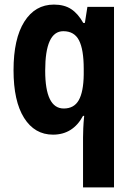

<svg xmlns="http://www.w3.org/2000/svg" viewBox="-20 -577 580 837"><path d="M342 23Q342 6 343 -18Q344 -42 347 -72H342Q298 10 211 10Q131 10 85 -63Q39 -136 39 -271Q39 -408 86 -482.5Q133 -557 215 -557Q260 -557 290 -537.5Q320 -518 343 -477H350L361 -547H477V240H342ZM258 -104Q303 -104 323.5 -140.5Q344 -177 345 -252V-277Q345 -361 324.5 -401Q304 -441 256 -441Q177 -441 177 -269Q177 -104 258 -104Z"/></svg>

Font: Noto Sans Thai Cond
Style: Bold
Weight: 700
Width: 3
Designer: Monotype Design Team
Foundry: Monotype Imaging Inc.
Version: Version 2.002; ttfautohint (v1.8.4.7-5d5b)